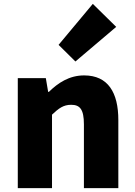

<svg xmlns="http://www.w3.org/2000/svg" viewBox="-20 -973 698 993"><path d="M72 0H249V-380C284 -413 308 -431 348 -431C393 -431 414 -408 414 -330V0H592V-352C592 -494 539 -583 415 -583C338 -583 280 -544 233 -498H229L217 -569H72ZM370 -655 581 -834 460 -953 283 -741Z"/></svg>

Font: Noto Sans Korean Black
Style: Bold
Weight: 900
Designer: Ryoko NISHIZUKA (kana & ideographs); Paul D. Hunt (Latin, Greek & Cyrillic); Wenlong ZHANG (bopomofo); Sandoll Communica
Foundry: Adobe Systems Incorporated
Version: Version 1.000;PS 1;hotconv 1.0.78;makeotf.lib2.5.61930